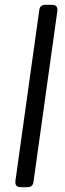

<svg xmlns="http://www.w3.org/2000/svg" viewBox="-20 -777 271 797"><path d="M66 0Q41 0 44 -26L143 -735Q146 -757 168 -757H196Q221 -757 218 -731L119 -22Q116 0 94 0Z"/></svg>

Font: Pitagon Sans Text
Style: Italic
Weight: 400
Italic angle: -8°
Designer: Travis Tran
Foundry: Pitagon
Version: Version 1.001; ttfautohint (v1.8.4.7-5d5b);gftools[0.9.26]